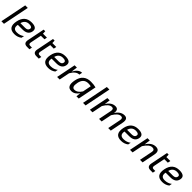

<svg xmlns="http://www.w3.org/2000/svg" viewBox="600 -2738 4777 4777"><g transform="rotate(45 2989.0 -349.0)"><path d="M238.8 -698.2 99.1 0H8.8L148.4 -698.2Z M736.3 -366.7Q708 -225.6 524.9 -225.6H361.3Q331.1 -73.2 475.6 -73.2Q587.4 -73.2 668 -136.7L653.3 -63.5Q572.8 0 460.9 0Q226.1 0 278.3 -262.2Q328.6 -512.7 564.5 -512.7Q765.6 -512.7 736.3 -366.7ZM376.5 -300.8H540Q632.8 -300.8 646.5 -368.2Q660.6 -440.4 549.8 -440.4Q413.1 -440.4 376.5 -300.8Z M899.4 -595.7H956.1L959 -512.7H1097.7L1083 -439.5H958.5L899.4 -145Q885.3 -73.2 947.3 -73.2H1009.8L995.1 0H909.2Q780.3 0 808.1 -138.2Z M1229 -595.7H1285.6L1288.6 -512.7H1427.2L1412.6 -439.5H1288.1L1229 -145Q1214.8 -73.2 1276.9 -73.2H1339.4L1324.7 0H1238.8Q1109.9 0 1137.7 -138.2Z M1925.3 -366.7Q1897 -225.6 1713.9 -225.6H1550.3Q1520 -73.2 1664.6 -73.2Q1776.4 -73.2 1856.9 -136.7L1842.3 -63.5Q1761.7 0 1649.9 0Q1415 0 1467.3 -262.2Q1517.6 -512.7 1753.4 -512.7Q1954.6 -512.7 1925.3 -366.7ZM1565.4 -300.8H1729Q1821.8 -300.8 1835.4 -368.2Q1849.6 -440.4 1738.8 -440.4Q1602.1 -440.4 1565.4 -300.8Z M1969.2 0 2071.8 -512.7H2152.3L2129.4 -349.6Q2216.3 -512.7 2335.4 -512.7L2319.3 -432.6Q2203.1 -432.6 2114.7 -274.9L2059.6 0Z M2724.1 -425.8Q2699.7 -437.5 2631.3 -437.5Q2467.8 -437.5 2430.7 -250.5Q2396 -78.1 2497.1 -78.1Q2601.6 -78.1 2679.7 -202.1ZM2729.5 0H2648.9L2663.6 -122.1Q2581.5 0 2466.3 0Q2291.5 0 2341.3 -249.5Q2394 -512.7 2650.4 -512.7Q2754.4 -512.7 2827.6 -491.7Z M3110.8 -698.2 2971.2 0H2880.9L3020.5 -698.2Z M3122.6 0 3225.1 -512.7H3305.7L3285.2 -360.4Q3375 -512.7 3510.7 -512.7Q3632.8 -512.7 3603 -364.3Q3697.3 -512.7 3832 -512.7Q3960 -512.7 3926.8 -347.7L3857.4 0H3767.1L3836.4 -347.7Q3854.5 -437.5 3782.2 -437.5Q3685.5 -437.5 3590.3 -274.9L3535.2 0H3444.8L3514.2 -347.7Q3532.2 -437.5 3460.9 -437.5Q3360.4 -437.5 3268.1 -274.9L3212.9 0Z M4489.7 -366.7Q4461.4 -225.6 4278.3 -225.6H4114.7Q4084.5 -73.2 4229 -73.2Q4340.8 -73.2 4421.4 -136.7L4406.7 -63.5Q4326.2 0 4214.4 0Q3979.5 0 4031.7 -262.2Q4082 -512.7 4317.9 -512.7Q4519 -512.7 4489.7 -366.7ZM4129.9 -300.8H4293.5Q4386.2 -300.8 4399.9 -368.2Q4414.1 -440.4 4303.2 -440.4Q4166.5 -440.4 4129.9 -300.8Z M4533.7 0 4636.2 -512.7H4716.8L4694.8 -354.5Q4792 -512.7 4935.1 -512.7Q5078.1 -512.7 5044.9 -346.2L4975.6 0H4885.3L4954.6 -347.7Q4972.7 -437.5 4883.3 -437.5Q4781.2 -437.5 4679.2 -274.9L4624 0Z M5241.2 -595.7H5297.9L5300.8 -512.7H5439.5L5424.8 -439.5H5300.3L5241.2 -145Q5227.1 -73.2 5289.1 -73.2H5351.6L5336.9 0H5251Q5122.1 0 5149.9 -138.2Z M5937.5 -366.7Q5909.2 -225.6 5726.1 -225.6H5562.5Q5532.2 -73.2 5676.8 -73.2Q5788.6 -73.2 5869.1 -136.7L5854.5 -63.5Q5773.9 0 5662.1 0Q5427.2 0 5479.5 -262.2Q5529.8 -512.7 5765.6 -512.7Q5966.8 -512.7 5937.5 -366.7ZM5577.6 -300.8H5741.2Q5834 -300.8 5847.7 -368.2Q5861.8 -440.4 5751 -440.4Q5614.3 -440.4 5577.6 -300.8Z"/></g></svg>

Font: Sansation
Style: Italic
Weight: 400
Designer: Bernd Montag
Version: Version 1.301